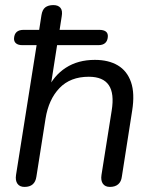

<svg xmlns="http://www.w3.org/2000/svg" viewBox="-20 -732 608 759"><path d="M76.9 6.9Q57.9 6.9 49 -5.7Q40 -18.3 43.4 -40.6L124.7 -553.5H68.3Q51.8 -553.5 43.2 -560.8Q34.6 -568.1 35.5 -581.2Q37.9 -614 73.2 -614H156L130.6 -586.4L143.8 -671.7Q147.3 -694 159.1 -702.9Q171 -711.9 190.9 -711.9Q209.8 -711.9 219 -701Q228.2 -690 223.8 -666.3L210.7 -582.2L199 -614H372Q390 -614 398.8 -607Q407.6 -599.9 406.2 -585.8Q403.4 -553.5 368.6 -553.5H205.7L178 -376.2H166.5Q191.9 -432.9 240.1 -464.1Q288.2 -495.3 355 -495.3Q409 -495.3 445.7 -473.6Q482.4 -451.8 497.9 -407.4Q513.4 -362.9 502.4 -294.1L461.7 -33.8Q459.3 -13.9 447.2 -3.5Q435 6.9 414.6 6.9Q395.7 6.9 386.7 -5.7Q377.8 -18.3 381.2 -40.6L421.4 -294.1Q432.6 -362.4 410 -395.5Q387.5 -428.6 330.9 -428.6Q258.1 -428.6 215.2 -383.9Q172.3 -339.2 160.1 -263.5L123.9 -33.8Q118.1 6.9 76.9 6.9Z"/></svg>

Font: Nunito ExtraLight
Style: Italic
Weight: 200
Italic angle: -9°
Designer: Vernon Adams
Foundry: Vernon Adams
Version: Version 3.602